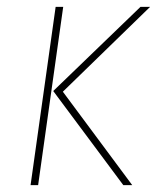

<svg xmlns="http://www.w3.org/2000/svg" viewBox="-20 -539 460 559"><path d="M164 -519 91 0H69L142 -519ZM417 -519 163 -272 365 0H339L135 -274L389 -519Z"/></svg>

Font: Fira Sans Condensed Thin
Style: Italic
Weight: 250
Width: 3
Italic angle: -8°
Designer: Carrois Corporate & Edenspiekermann AG
Foundry: Carrois Corporate GbR & Edenspiekermann AG
Version: Version 4.203